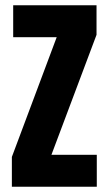

<svg xmlns="http://www.w3.org/2000/svg" viewBox="-20 -708 412 728"><path d="M25 0V-113L195 -567H30V-688H346V-576L175 -121H347V0Z"/></svg>

Font: Saira ExtraCondensed ExtraBold
Style: Regular
Weight: 800
Width: 2
Designer: Hector Gatti with collaboration of the Omnibus-Type team
Foundry: Omnibus-Type
Version: Version 1.101